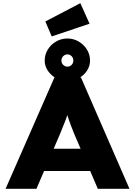

<svg xmlns="http://www.w3.org/2000/svg" viewBox="-20 -1187 849 1207"><path d="M15 0 322 -700H489L794 0H595L445 -349Q435 -375 426.5 -396.5Q418 -418 411 -439Q404 -460 397.5 -481Q391 -502 385 -525L421 -526Q415 -501 408.5 -479.5Q402 -458 394.5 -438Q387 -418 378 -396.5Q369 -375 359 -349L209 0ZM162 -112 223 -252H585L629 -112ZM404 -676Q366 -676 333.5 -694.5Q301 -713 281 -742Q261 -771 261 -806Q261 -844 280.5 -875.5Q300 -907 332.5 -926Q365 -945 404 -945Q442 -945 474.5 -926Q507 -907 526.5 -875.5Q546 -844 546 -806Q546 -771 526.5 -742Q507 -713 474.5 -694.5Q442 -676 404 -676ZM404 -768Q419 -768 430 -779Q441 -790 441 -806Q441 -823 430 -834Q419 -845 404 -845Q389 -845 377.5 -834Q366 -823 366 -806Q366 -790 377.5 -779Q389 -768 404 -768ZM305 -958 265 -1052 485 -1167 543 -1038Z"/></svg>

Font: Lexend Exa ExtraBold
Style: Regular
Weight: 800
Designer: Bonnie Shaver-Troup, Thomas Jockin
Foundry: Lexend
Version: Version 1.007